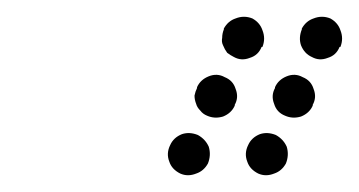

<svg xmlns="http://www.w3.org/2000/svg" viewBox="-20 -586 428 229"><path d="M195 -379Q204 -375 214 -379Q223 -382 228 -391Q232 -401 229 -411Q225 -420 216 -425Q206 -429 197 -426Q187 -422 183 -413Q178 -403 182 -393Q185 -384 195 -379ZM288 -379Q297 -375 307 -379Q316 -382 321 -391Q325 -401 322 -411Q318 -420 309 -425Q299 -429 290 -426Q280 -422 276 -413Q271 -403 275 -393Q278 -384 288 -379ZM214 -462Q215 -458 219 -454Q222 -450 227 -448Q236 -444 246 -447Q256 -451 260 -460V-461Q265 -470 261 -480Q258 -490 248 -494Q239 -499 229 -495Q219 -491 215 -482V-481Q213 -477 212 -472Q212 -467 214 -462ZM320 -448Q329 -444 339 -447Q349 -451 353 -460V-461Q358 -470 354 -480Q351 -490 341 -494Q332 -499 322 -495Q312 -491 308 -482V-481Q303 -472 307 -462Q310 -452 320 -448ZM246 -532Q248 -527 251 -523Q255 -520 259 -518Q268 -513 278 -517Q288 -520 292 -530H293Q297 -540 293 -550Q290 -559 281 -564Q271 -568 261 -564Q252 -561 247 -552V-551Q245 -546 245 -541Q244 -536 246 -532ZM352 -518Q361 -513 371 -517Q381 -520 385 -530H386Q390 -540 386 -550Q383 -559 374 -564Q364 -568 354 -564Q345 -561 340 -552V-551Q336 -541 339 -532Q343 -522 352 -518Z"/></svg>

Font: FRB American Cursive Guidelines Arrows Dotted Black
Style: Bold Italic
Weight: 900
Italic angle: -25°
Version: Version 2.0;Modular Font Editor K font №1